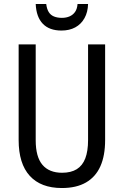

<svg xmlns="http://www.w3.org/2000/svg" viewBox="-20 -938 625 968"><path d="M510 -232Q510 -153 486 -99.5Q462 -46 413.5 -18Q365 10 292 10Q186 10 130 -51.5Q74 -113 74 -232V-714H160V-231Q160 -147 194 -107Q228 -67 293 -67Q338 -67 367 -85Q396 -103 410 -139.5Q424 -176 424 -232V-714H510ZM424 -918Q423 -877 406 -846.5Q389 -816 359.5 -800Q330 -784 290 -784Q229 -784 196 -818Q163 -852 160 -918H213Q216 -893 225.5 -877.5Q235 -862 252 -855Q269 -848 292 -848Q314 -848 331 -855.5Q348 -863 358.5 -878Q369 -893 371 -918Z"/></svg>

Font: Noto Sans Thai Condensed
Style: Regular
Weight: 400
Width: 3
Designer: Monotype Design Team
Foundry: Monotype Imaging Inc.
Version: Version 2.002